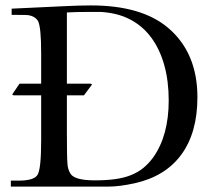

<svg xmlns="http://www.w3.org/2000/svg" viewBox="-20 -689 800 709"><path d="M25 -340 52 -380H132V-492Q132 -591 120 -612Q109 -629 85 -633Q80 -634 43 -634H23V-657L213 -666Q274 -669 316 -669Q503 -669 601 -586Q709 -494 709 -330Q709 -199 649.5 -118Q590 -37 476 -12Q420 0 382 0H20V-22H48Q107 -22 119 -44Q132 -66 132 -172V-337H30ZM227 -380H315L320 -377L290 -337H227V-201Q227 -155 227.5 -126Q228 -97 229 -86Q230 -64 240 -48Q255 -23 330 -23Q372 -23 405 -27.5Q438 -32 464 -42.5Q490 -53 509.5 -69Q529 -85 546 -108Q603 -189 603 -318Q603 -389 587 -447Q571 -505 540.5 -547.5Q510 -590 465.5 -614.5Q421 -639 364 -644Q357 -645 343 -645H310Q284 -645 263 -644.5Q242 -644 227 -643Z"/></svg>

Font: New Athena Unicode
Style: Regular
Weight: 400
Designer: J. Rusten 1997; rev. by R. Hancock 2001, 2002, rev. by D. Mastronarde 2002-2021
Foundry: GreekKeys New Athena Unicode
Version: Version 5.008